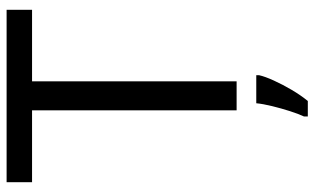

<svg xmlns="http://www.w3.org/2000/svg" viewBox="-210 -544 975 596"><g transform="rotate(-90 278.0 -246.5)"><path d="M323 0H233V-635H10V-714H545V-635H323ZM342 70Q338 88 325.5 115.5Q313 143 296.5 171Q280 199 262 221H214V209Q222 192 230.5 165.5Q239 139 246 110.5Q253 82 255 61H342Z"/></g></svg>

Font: Noto Sans Mandaic
Style: Regular
Weight: 400
Designer: Monotype Design Team
Foundry: Monotype Imaging Inc.
Version: Version 2.002; ttfautohint (v1.8.4.7-5d5b)